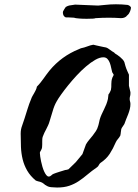

<svg xmlns="http://www.w3.org/2000/svg" viewBox="-20 -857 631 879"><path d="M144 -30.3Q118.7 -51.3 104.5 -75.9Q90.3 -100.6 83.7 -127.7Q77.1 -154.8 75.9 -184.3Q74.7 -213.9 74.7 -245.1Q74.7 -264.6 80.8 -280.5Q86.9 -296.4 92.3 -314.5Q99.1 -335.4 106.2 -358.6Q113.3 -381.8 122.6 -403.8Q125 -411.1 128.9 -417.7Q132.8 -424.3 136.7 -431.2Q140.6 -438 144 -445.1Q147.5 -452.1 148.9 -460.4Q158.2 -469.7 165.5 -479Q172.9 -488.3 179.4 -497.3Q186 -506.3 192.4 -515.4Q198.7 -524.4 206.5 -533.7Q233.9 -566.9 267.8 -591.6Q301.8 -616.2 340.8 -631.8Q343.3 -632.8 346.7 -634.5Q350.1 -636.2 351.1 -636.2Q366.2 -639.2 379.6 -644.5Q393.1 -649.9 407.2 -652.3Q410.6 -651.4 419.2 -649.4Q427.7 -647.5 436.8 -645.5Q445.8 -643.6 454.1 -641.8Q462.4 -640.1 465.8 -639.6Q472.7 -637.2 479 -632.3Q485.4 -627.4 491.2 -623.5Q491.2 -623 493.7 -621.8Q496.1 -620.6 498.8 -618.9Q501.5 -617.2 503.7 -615.5Q505.9 -613.8 506.3 -612.3Q510.7 -609.9 517.1 -605.5Q523.4 -601.1 530 -595.7Q536.6 -590.3 541.7 -584.5Q546.9 -578.6 549.3 -572.8Q552.2 -561.5 554.2 -554.9Q556.2 -548.3 558.3 -542.7Q560.5 -537.1 563.2 -531Q565.9 -524.9 570.3 -515.1V-464.4L577.1 -435.1V-428.2Q577.1 -421.9 575.4 -416.3Q573.7 -410.6 573.7 -403.8Q573.7 -398.4 575.4 -392.6Q577.1 -386.7 577.1 -380.9Q577.1 -369.1 574.2 -357.4Q571.3 -345.7 566.9 -334.2Q562.5 -322.8 557.6 -311.3Q552.7 -299.8 549.3 -289.1Q545.4 -282.2 541.5 -277.3Q537.6 -272.5 535.2 -266.1Q533.7 -259.8 533.2 -252Q532.7 -244.1 530.8 -236.3Q525.4 -226.6 519.8 -220.5Q514.2 -214.4 509.8 -205.1Q497.6 -176.3 482.2 -152.6Q466.8 -128.9 439.5 -110.8Q435.1 -106.9 432.4 -101.1Q429.7 -95.2 424.3 -91.3Q399.4 -74.2 379.9 -57.6Q360.4 -41 340.6 -27.8Q320.8 -14.6 297.4 -6.6Q273.9 1.5 241.2 1.5Q229 1.5 214.1 0Q199.2 -1.5 189.5 -9.3Q187.5 -9.3 185.1 -11.5Q182.6 -13.7 182.6 -14.2Q177.2 -18.6 172.6 -21Q168 -23.4 163.3 -24.7Q158.7 -25.9 154.1 -26.9Q149.4 -27.8 144 -30.3ZM162.6 -156.2Q162.6 -150.4 164.1 -140.4Q165.5 -130.4 168 -118.4Q170.4 -106.4 174.1 -94Q177.7 -81.5 182.4 -71.5Q187 -61.5 192.1 -55.2Q197.3 -48.8 203.1 -48.8Q207 -48.8 210 -50.5Q212.9 -52.2 215.3 -54.4Q217.8 -56.6 220.2 -58.6Q222.7 -60.5 226.1 -61.5Q229 -63 236.6 -65.4Q244.1 -67.9 252.4 -70.6Q260.7 -73.2 268.1 -75.4Q275.4 -77.6 278.3 -78.6Q279.3 -78.6 285.2 -79.6Q291 -80.6 293.5 -82L327.1 -114.7L357.4 -151.4L373.5 -195.8Q379.9 -207 388.2 -216.8Q396.5 -226.6 404.3 -236.3Q412.1 -246.1 418.9 -256.6Q425.8 -267.1 429.2 -279.8Q429.7 -280.8 430.9 -285.4Q432.1 -290 433.3 -295.4Q434.6 -300.8 435.5 -305.4Q436.5 -310.1 437 -311.5Q440.4 -322.8 445.6 -334Q450.7 -345.2 456.3 -356.4Q461.9 -367.7 466.6 -379.4Q471.2 -391.1 474.1 -403.8L476.6 -424.8Q478 -425.8 479.7 -428.7Q481.4 -431.6 483.2 -435.1Q484.9 -438.5 486.1 -441.4Q487.3 -444.3 487.8 -445.3Q489.3 -451.7 489.5 -458.5Q489.7 -465.3 489.7 -472.2Q489.7 -479 490.5 -485.6Q491.2 -492.2 493.7 -499Q493.7 -499.5 494.6 -502Q495.6 -504.4 497.1 -506.8Q498.5 -509.3 499.5 -511.7Q500.5 -514.2 500.5 -515.1L493.7 -526.4Q491.2 -534.7 489 -546.4Q486.8 -558.1 482.9 -568.8Q479 -579.6 471.9 -587.2Q464.8 -594.7 453.1 -594.7Q436.5 -594.7 416 -583Q395.5 -571.3 373.8 -552.7Q352.1 -534.2 330.8 -511.2Q309.6 -488.3 291.5 -465.8Q273.4 -443.4 259.5 -423.8Q245.6 -404.3 239.3 -392.6Q228 -373 221.4 -349.1Q214.8 -325.2 207 -301.8Q204.6 -292.5 200.2 -283.2Q195.8 -273.9 191.4 -265.1Q187 -256.8 183.1 -249Q179.2 -241.2 175.8 -231.4Q173.8 -225.6 173.6 -219.5Q173.3 -213.4 173.3 -208V-195.8Q173.3 -189.5 172.6 -182.9Q171.9 -176.3 168.5 -170.4Q168.5 -169.4 165.5 -165Q162.6 -160.6 162.6 -158.2ZM281.2 -825.2Q290.5 -830.6 297.9 -832Q305.2 -833.5 314.9 -834.5L323.7 -835.9L429.2 -831.5L460.4 -834.5Q485.4 -837.4 510.7 -837.4Q537.6 -837.4 564 -834.5Q571.3 -833 575.9 -828.1Q580.6 -823.2 579.6 -820.8Q579.6 -818.4 578.1 -813.2Q576.7 -808.1 575.7 -805.7Q573.7 -800.3 570.6 -795.4Q567.4 -790.5 561 -785.2Q558.6 -780.8 551 -777.3Q543.5 -773.9 534.2 -773.9Q520 -774.9 506.3 -775.4Q492.7 -775.9 478.5 -775.9Q462.9 -775.9 448 -775.4Q433.1 -774.9 417.5 -773.9Q416 -772.5 404.8 -771.7Q393.6 -771 378.4 -771Q369.6 -771 360.4 -771.2Q351.1 -771.5 343 -772.2Q335 -772.9 328.9 -773.7Q322.8 -774.4 319.8 -775.9L294.9 -777.3H281.7Q277.3 -778.8 274.2 -782Q271 -785.2 269.5 -789.6Q268.1 -793.9 267.8 -797.9Q267.6 -801.8 268.6 -804.7Q271 -810.1 274.9 -815.9Q278.8 -821.8 281.2 -825.2Z"/></svg>

Font: IM FELL English
Style: Italic
Weight: 400
Italic angle: -18°
Designer: Igino Marini
Foundry: Igino Marini
Version: 3.00